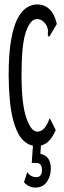

<svg xmlns="http://www.w3.org/2000/svg" viewBox="-20 -648 290 865"><path d="M143 10Q110 10 82 -18.5Q54 -47 37 -116.5Q20 -186 19 -308Q19 -408 30.5 -471Q42 -534 61 -568Q80 -602 102.5 -615Q125 -628 146 -628Q216 -628 236 -540L207 -491L201 -482L196 -487Q195 -495 196 -505.5Q197 -516 191 -531Q180 -549 169.5 -555.5Q159 -562 146 -562Q117 -562 97 -505.5Q77 -449 77 -312Q77 -179 98.5 -117Q120 -55 148 -55Q167 -55 180.5 -71.5Q194 -88 204 -116L231 -62Q215 -25 194.5 -7.5Q174 10 143 10ZM139 197Q110 197 88 173L103 127Q117 150 144 150Q169 150 169 117Q169 86 143 86H123L129 0H165L162 45Q209 55 209 111Q209 145 191.5 171Q174 197 139 197Z"/></svg>

Font: Inconsolata UltraCondensed Medium
Style: Regular
Weight: 500
Width: 1
Monospace: yes
Designer: Raph Levien, Cyreal, Brenton Simpson
Foundry: Raph Levien, Cyreal, Google
Version: Version 3.001; ttfautohint (v1.8.2.53-6de2)